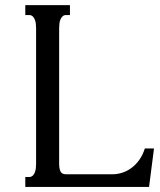

<svg xmlns="http://www.w3.org/2000/svg" viewBox="-20 -736 631 756"><path d="M255.4 -676.8H240.7Q231.9 -676.8 226.6 -671.9Q221.2 -667 218 -659.4Q214.8 -651.9 213.9 -642.6Q212.9 -633.3 212.9 -624.5V-91.3Q212.9 -73.7 217.8 -61.8Q222.7 -49.8 240.2 -49.8H421.9Q442.9 -49.8 462.6 -56.4Q482.4 -63 499.3 -75.9Q516.1 -88.9 529.3 -107.7Q542.5 -126.5 550.3 -151.4H586.4L566.9 0H79.6V-39.1H94.2Q103 -39.1 108.4 -43.9Q113.8 -48.8 116.9 -56.4Q120.1 -64 121.1 -73.2Q122.1 -82.5 122.1 -91.3V-624.5Q122.1 -633.3 121.1 -642.6Q120.1 -651.9 116.9 -659.4Q113.8 -667 108.4 -671.9Q103 -676.8 94.2 -676.8H79.6V-715.8H255.4Z"/></svg>

Font: Arian Grqi
Style: Regular
Weight: 400
Designer: Ruben Hakobyan (Tarumian)
Foundry: Ruben Hakobyan (Tarumian)
Version: Version 1.003